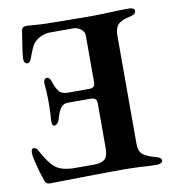

<svg xmlns="http://www.w3.org/2000/svg" viewBox="-76 -725 724 797"><g transform="rotate(-10 285.5 -326.0)"><path d="M546 -9Q546 -22 520 -28Q483 -38 468 -51.5Q453 -65 453 -97V-550Q453 -583 466.5 -597.5Q480 -612 517 -620Q543 -625 543 -640Q543 -647 536.5 -650.5Q530 -654 519 -654Q489 -654 437 -652Q385 -650 360 -650Q280 -650 170 -652Q139 -653 116.5 -655Q94 -657 90 -657Q69 -657 67 -642L60 -597Q51 -545 51 -521Q51 -513 55 -508Q59 -503 65 -503Q75 -503 81 -517Q89 -538 96.5 -556.5Q104 -575 112 -583Q140 -613 183 -613H276Q295 -613 309.5 -602Q324 -591 324 -573V-377Q324 -354 301 -354H210Q185 -354 173.5 -367Q162 -380 152 -410Q146 -430 133 -430Q128 -430 124 -424.5Q120 -419 120 -410Q124 -370 124 -333Q124 -282 121 -252V-247Q121 -229 131 -229Q138 -229 144.5 -236.5Q151 -244 154 -257Q162 -286 173 -299.5Q184 -313 203 -313H296Q311 -313 317.5 -307.5Q324 -302 324 -289V-99Q324 -67 310.5 -54Q297 -41 267 -41H185Q131 -41 104 -61Q77 -82 47 -139Q40 -152 29 -152Q19 -151 19 -135Q19 -103 50 -10Q56 4 70 4L190 2Q318 0 391 0Q410 0 454 2Q487 5 522 5Q532 5 539 1Q546 -3 546 -9Z"/></g></svg>

Font: EB Garamond SemiBold
Style: Regular
Weight: 600
Designer: Georg Duffner and Octavio Pardo
Foundry: Georg Duffner
Version: Version 1.000